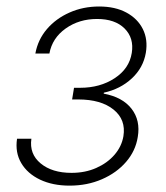

<svg xmlns="http://www.w3.org/2000/svg" viewBox="-20 -567 513 594"><path d="M195.3 7.3Q143.1 7.3 104 -11.2Q64.9 -29.8 45.7 -62.5Q26.4 -95.2 32.7 -137.7H77.1Q70.3 -90.8 105.7 -61.5Q141.1 -32.2 201.2 -32.2Q243.7 -32.2 277.8 -47.4Q312 -62.5 334.2 -88.1Q356.4 -113.8 361.8 -145.5Q370.1 -196.8 331.3 -228Q292.5 -259.3 222.2 -259.3H203.1L209 -295.4H228Q289.6 -295.4 334.7 -325Q379.9 -354.5 387.7 -403.3Q395 -449.2 365.5 -478.8Q335.9 -508.3 280.3 -508.3Q224.6 -508.3 183.1 -478.8Q141.6 -449.2 132.8 -401.4H89.4Q97.2 -444.3 125.2 -477.1Q153.3 -509.8 195.3 -528.3Q237.3 -546.9 286.6 -546.9Q336.4 -546.9 371.1 -528.1Q405.8 -509.3 421.9 -477.1Q438 -444.8 431.2 -403.8Q423.3 -357.4 387.9 -324.5Q352.5 -291.5 301.3 -280.3L300.8 -277.3Q358.9 -266.6 387 -230.5Q415 -194.3 406.2 -143.1Q399.4 -100.1 370.1 -66.2Q340.8 -32.2 295.4 -12.5Q250 7.3 195.3 7.3Z"/></svg>

Font: Inter 18pt ExtraLight
Style: Italic
Weight: 250
Italic angle: -9.3988°
Designer: Rasmus Andersson
Foundry: rsms
Version: Version 4.001;git-66647c0bb